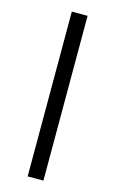

<svg xmlns="http://www.w3.org/2000/svg" viewBox="-116 -789 501 835"><g transform="rotate(15 134.5 -371.0)"><path d="M99.1 0V-742H170.1V0Z"/></g></svg>

Font: Montserrat Thin
Style: Regular
Weight: 100
Designer: Julieta Ulanovsky
Foundry: Julieta Ulanovsky
Version: Version 9.000